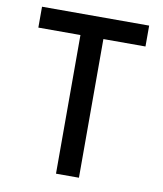

<svg xmlns="http://www.w3.org/2000/svg" viewBox="-81 -786 725 853"><g transform="rotate(10 281.0 -360.0)"><path d="M229.5 0V-643.6H333V0ZM39.6 -625.5V-719.7H522.9V-625.5Z"/></g></svg>

Font: Reddit Mono Medium
Style: Regular
Weight: 500
Monospace: yes
Designer: Stephen Hutchings
Foundry: Reddit
Version: Version 1.014